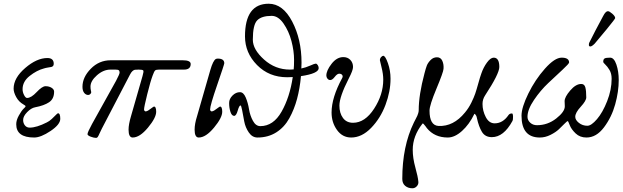

<svg xmlns="http://www.w3.org/2000/svg" viewBox="-20 -723 3338 1029"><path d="M163 14Q67 14 67 -57Q67 -79 81 -104Q95 -129 106 -140Q108 -142 110 -144Q117 -150 117 -153.5Q117 -157 106 -163Q81 -177 67 -202.5Q53 -228 53 -248Q53 -305 115 -358.5Q177 -412 234 -412Q268 -412 268 -381Q268 -373 264 -369Q260 -365 254.5 -364Q249 -363 236.5 -361Q224 -359 215 -356Q177 -346 139 -316Q101 -286 101 -245Q101 -229 109 -213.5Q117 -198 125 -198Q147 -198 176.5 -229.5Q206 -261 224 -261Q243 -261 256.5 -252.5Q270 -244 270 -232Q270 -193 243 -175Q216 -157 168 -148Q147 -144 125.5 -122Q104 -100 104 -80Q104 -63 113.5 -51Q123 -39 139 -39Q176 -39 231 -67Q244 -73 257.5 -85.5Q271 -98 279.5 -107Q288 -116 291 -116Q303 -116 303 -86Q303 -56 251 -21Q199 14 163 14Z M572 -350Q534 -350 499.5 -319.5Q465 -289 465 -259Q465 -247 467 -239Q469 -231 469 -229Q469 -224 464 -219Q459 -214 453 -214Q440 -214 431 -225.5Q422 -237 422 -258Q422 -309 466.5 -354.5Q511 -400 573 -400H959Q1002 -400 1002 -380Q1002 -350 966 -350H832Q816 -350 811 -345Q806 -340 798 -318Q786 -286 769 -217.5Q752 -149 752 -136Q752 -130 757 -127Q762 -124 773 -130Q779 -134 786.5 -139.5Q794 -145 799 -148.5Q804 -152 805 -152Q817 -152 817 -124Q817 -92 773 -39Q729 14 691 14Q669 14 669 -28Q669 -56 682 -100L744 -316Q751 -340 748 -345Q745 -350 723 -350Q708 -350 702.5 -349Q697 -348 690 -342Q683 -336 676 -322L526 -34Q521 -25 514 -9Q507 7 503.5 11.5Q500 16 495 16Q483 16 466 9.5Q449 3 449 -4Q449 -14 473 -58L602 -290Q621 -326 621 -334Q621 -343 616.5 -346.5Q612 -350 598 -350Z M1171 -124Q1171 -92 1127 -39Q1083 14 1045 14Q1023 14 1023 -28Q1023 -59 1036 -100L1107 -347Q1122 -399 1137 -407Q1142 -409 1147 -409Q1182 -409 1182 -384Q1182 -378 1144 -268Q1106 -158 1106 -136Q1106 -130 1111 -127Q1116 -124 1127 -130Q1133 -134 1140.5 -139.5Q1148 -145 1153 -148.5Q1158 -152 1159 -152Q1171 -152 1171 -124Z M1360 14Q1332 14 1313.5 -13Q1295 -40 1289 -72Q1283 -104 1278 -131Q1273 -158 1269 -158Q1262 -158 1254 -130Q1246 -102 1235 -102Q1222 -102 1215 -123.5Q1208 -145 1208 -171Q1208 -193 1226 -211Q1244 -229 1266 -229Q1285 -229 1297 -200.5Q1309 -172 1314.5 -138Q1320 -104 1335.5 -75.5Q1351 -47 1375 -47Q1445 -47 1489 -124.5Q1533 -202 1549 -310Q1538 -309 1519 -309Q1422 -309 1357.5 -374.5Q1293 -440 1293 -528Q1293 -703 1420 -703Q1496 -703 1546 -607.5Q1596 -512 1596 -387Q1596 -382 1595.5 -371.5Q1595 -361 1595 -356Q1619 -361 1642.5 -371.5Q1666 -382 1672 -382Q1678 -382 1683 -374Q1688 -366 1688 -358Q1688 -329 1593 -315Q1587 -249 1572 -193Q1557 -137 1530.5 -89Q1504 -41 1460.5 -13.5Q1417 14 1360 14ZM1554 -351Q1556 -369 1556 -402Q1556 -450 1542 -503Q1528 -556 1499.5 -597Q1471 -638 1436 -638Q1382 -638 1358.5 -614Q1335 -590 1335 -510Q1335 -458 1395 -404Q1455 -350 1534 -350Q1538 -350 1544.5 -350.5Q1551 -351 1554 -351Z M1814 -305Q1819 -314 1814 -321Q1809 -328 1798 -328Q1787 -328 1774 -311Q1761 -294 1750 -294Q1741 -294 1735 -301.5Q1729 -309 1729 -318Q1729 -345 1757 -381Q1785 -417 1820 -417Q1843 -417 1857.5 -402Q1872 -387 1872 -364Q1872 -346 1849 -302Q1799 -204 1799 -157Q1799 -117 1818 -91Q1837 -65 1872 -65Q1936 -65 1985 -140.5Q2034 -216 2034 -296Q2034 -326 2025 -361.5Q2016 -397 2016 -400Q2016 -410 2022.5 -417Q2029 -424 2034 -424Q2045 -424 2059 -384.5Q2073 -345 2073 -301Q2073 -233 2046 -161Q2019 -89 1969 -37.5Q1919 14 1862 14Q1815 14 1786 -26.5Q1757 -67 1757 -120Q1757 -200 1814 -305Z M2536 -90Q2534 -104 2525 -112Q2523 -114 2522 -112Q2495 -56 2456 -21Q2417 14 2380 14Q2309 14 2268 -36Q2266 -39 2260 -47Q2254 -55 2250 -59Q2246 -63 2244 -60Q2192 6 2192 80Q2192 124 2206 174.5Q2220 225 2222 250Q2224 264 2214 275Q2204 286 2190 286Q2167 286 2151.5 273Q2136 260 2136 236Q2136 61 2198 -66Q2201 -72 2207.5 -84.5Q2214 -97 2216.5 -102.5Q2219 -108 2221.5 -116.5Q2224 -125 2224 -132Q2224 -214 2255 -330Q2262 -357 2267.5 -371.5Q2273 -386 2287.5 -401Q2302 -416 2322 -416Q2342 -416 2350.5 -397Q2359 -378 2357 -354Q2356 -336 2319 -247.5Q2282 -159 2282 -130Q2282 -51 2330 -48Q2410 -44 2472 -120Q2492 -144 2506 -172.5Q2520 -201 2527 -221.5Q2534 -242 2543.5 -276.5Q2553 -311 2560 -330Q2571 -362 2590 -388Q2609 -414 2626 -414Q2656 -414 2656 -364Q2656 -328 2580 -212Q2566 -191 2566 -166Q2566 -129 2583.5 -95.5Q2601 -62 2631 -62Q2675 -62 2705 -106Q2711 -115 2724 -115Q2729 -115 2729.5 -98Q2730 -81 2726 -74Q2679 12 2616 12Q2580 12 2563 -16Q2546 -44 2536 -90Z M3167 -489Q3152 -474 3144 -474Q3136 -474 3136 -482Q3136 -490 3138 -494Q3167 -553 3213 -638Q3226 -663 3238 -663Q3246 -663 3261.5 -649.5Q3277 -636 3277 -626Q3277 -622 3232.5 -567.5Q3188 -513 3167 -489ZM3123 14Q3088 14 3065 -8Q3042 -30 3033.5 -52Q3025 -74 3023 -74Q3019 -74 3005.5 -60Q2992 -46 2975 -30Q2958 -14 2930 0Q2902 14 2873 14Q2775 14 2775 -103Q2775 -147 2811.5 -221.5Q2848 -296 2900.5 -355Q2953 -414 2990 -414Q3030 -414 3030 -388Q3030 -382 2995 -349.5Q2960 -317 2918.5 -278Q2877 -239 2842 -187.5Q2807 -136 2807 -97Q2807 -79 2821.5 -65.5Q2836 -52 2858 -52Q2915 -52 2961 -88Q3007 -124 3007 -153Q3007 -162 3006.5 -167.5Q3006 -173 3006 -181Q3006 -203 3036 -238Q3066 -273 3095 -273Q3112 -273 3117 -255Q3122 -237 3122 -201Q3122 -183 3092.5 -151Q3063 -119 3063 -97Q3063 -80 3082.5 -64.5Q3102 -49 3128 -49Q3149 -49 3179.5 -84.5Q3210 -120 3234 -181Q3258 -242 3258 -301Q3258 -329 3246.5 -348Q3235 -367 3224 -377Q3213 -387 3213 -392Q3213 -405 3220 -409.5Q3227 -414 3250 -414Q3271 -414 3283.5 -377Q3296 -340 3296 -294Q3296 -232 3277 -163.5Q3258 -95 3217 -40.5Q3176 14 3123 14Z"/></svg>

Font: EB Garamond 12
Style: Italic
Weight: 400
Italic angle: -17°
Version: Version 0.016; ttfautohint (v1.8.4)